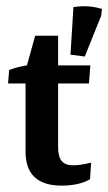

<svg xmlns="http://www.w3.org/2000/svg" viewBox="-20 -579 341 605"><path d="M247.1 -400.9 202.1 -406.7 211.4 -556.6Q259.3 -564 301.3 -550.8L298.8 -529.3ZM174.3 5.9Q60.5 5.9 60.5 -101.1V-315.9H5.4L8.8 -358.4Q34.2 -368.2 64.9 -373L90.8 -466.3H163.1V-373H264.6L260.3 -315.9H163.1V-115.7Q163.1 -85.4 174.3 -71.8Q185.5 -58.1 210.9 -58.1Q233.4 -58.1 267.1 -66.4L263.7 -14.2Q228.5 5.9 174.3 5.9Z"/></svg>

Font: Markazi Text SemiBold
Style: Regular
Weight: 600
Designer: Borna Izadpanah (Arabic designer), Fiona Ross (Arabic design director) and Florian Runge (Latin designer)
Foundry: Borna Izadpanah and Florian Runge
Version: Version 1.001; ttfautohint (v1.8.3)